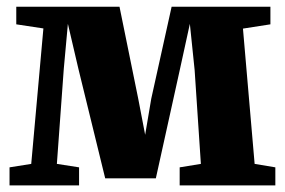

<svg xmlns="http://www.w3.org/2000/svg" viewBox="-20 -564 866 584"><path d="M9 0V-55L75 -65.5L112 -477.5L29.5 -490V-543.5H343.5L400.5 -263.5L421.5 -154L440 -263.5L502 -543.5H802.5V-490L719 -477L754.5 -65.5L817.5 -55V0H526.5V-55L591 -65.5L572 -351L557.5 -491.5L527 -352L454 -21.5H300L218.5 -354.5L186.5 -491.5L174 -354.5L153 -65.5L220.5 -55V0Z"/></svg>

Font: Merriweather 48pt Black
Style: Regular
Weight: 900
Version: Version 2.100